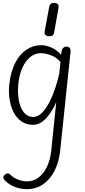

<svg xmlns="http://www.w3.org/2000/svg" viewBox="-20 -869 602 1352"><path d="M213 10Q164.5 10 130 -14.8Q95.5 -39.5 75 -80.5Q54.5 -121.5 47.2 -171.2Q40 -221 45 -271Q54.5 -362.5 86.5 -425Q118.5 -487.5 166.5 -519.2Q214.5 -551 270 -551Q301 -551 339.2 -535.5Q377.5 -520 410.5 -483L413.5 -506Q416 -524 426.2 -532.5Q436.5 -541 449 -541Q461.5 -541 470.2 -532Q479 -523 476.5 -502L404 189Q395.5 272.5 364 334Q332.5 395.5 282.8 429.2Q233 463 169 463Q125 463 84 446.8Q43 430.5 15.5 403Q2.5 389 3.5 378Q4.5 367 20 357Q28 351.5 36.8 352.2Q45.5 353 53.5 361.5Q74.5 382.5 105.8 395.2Q137 408 171.5 408Q217 408 252.8 380.2Q288.5 352.5 311.5 303.5Q334.5 254.5 341 191L376 -150.5Q359 -110 334.2 -73.2Q309.5 -36.5 279 -13.2Q248.5 10 213 10ZM108 -269Q104.5 -230 108.5 -190.5Q112.5 -151 125 -118.2Q137.5 -85.5 159.8 -65.5Q182 -45.5 214.5 -45.5Q247 -45.5 275.5 -74.5Q304 -103.5 327.8 -149.5Q351.5 -195.5 369 -248.5Q386.5 -301.5 397 -349.5L406 -431Q381.5 -463.5 340.8 -479Q300 -494.5 267 -494.5Q207.5 -494.5 162.8 -435Q118 -375.5 108 -269ZM322.5 -614Q307.5 -615.5 299.5 -623.2Q291.5 -631 294.5 -648L326.5 -820.5Q330 -838 340.8 -844Q351.5 -850 366 -848.5Q380.5 -847 387.8 -838.5Q395 -830 391.5 -811.5L361.5 -641Q358.5 -624 348.5 -618.2Q338.5 -612.5 322.5 -614Z"/></svg>

Font: Edu SA Hand
Style: Regular
Weight: 400
Designer: Tina and Corey Anderson, Eben Sorkin, Mirko Velimirovic
Foundry: Google for Education
Version: Version 2.000